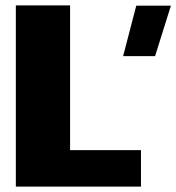

<svg xmlns="http://www.w3.org/2000/svg" viewBox="-20 -695 656 715"><path d="M438.5 -486H557.5L616.5 -674H487.5ZM39 0H505V-136H241V-675H39Z"/></svg>

Font: Anybody UltraCondensed Thin ExtraBold
Style: Regular
Weight: 800
Version: Version 1.111